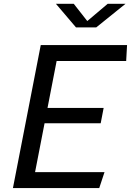

<svg xmlns="http://www.w3.org/2000/svg" viewBox="-20 -960 668 980"><path d="M46 0H486.5L513.5 -81.5H159L207.5 -331H494L509 -409H222.5L269 -648.5H624L628.5 -730H188ZM265.5 -940.5H356.5L425.5 -852.5L529.5 -940.5H620.5L471 -820H368Z"/></svg>

Font: Monaspace Argon
Style: Italic
Weight: 400
Italic angle: -11°
Designer: Riley Cran & the Lettermatic Team
Foundry: Lettermatic
Version: Version 1.101 (Monaspace Argon)